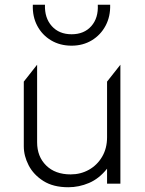

<svg xmlns="http://www.w3.org/2000/svg" viewBox="-20 -772 611 807"><path d="M267 15Q204 15 162.5 -11.2Q121 -37.5 100.5 -77Q80 -116.5 80 -157V-429L136 -500V-174Q136 -114 174 -76.5Q212 -39 277 -39Q319 -39 353.8 -58.5Q388.5 -78 409.2 -113.2Q430 -148.5 430 -195V-429L486 -500V0H430V-63Q396.5 -21 354.2 -3Q312 15 267 15ZM281 -580Q232 -580 194.5 -602.5Q157 -625 136.5 -663.8Q116 -702.5 118 -752H169Q167 -696.5 197.8 -662.2Q228.5 -628 281 -628Q333.5 -628 363.8 -662.2Q394 -696.5 391 -752H443Q444.5 -703 423.8 -664Q403 -625 365.8 -602.5Q328.5 -580 281 -580Z"/></svg>

Font: Geologica-Sharp
Style: Regular
Weight: 100
Designer: Sindre Bremnes, Frode Helland
Foundry: Monokrom Skriftforlag AS
Version: Version 1.010;gftools[0.9.28]